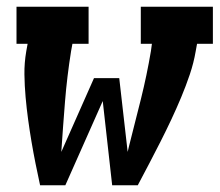

<svg xmlns="http://www.w3.org/2000/svg" viewBox="-20 -550 652 570"><path d="M99 0Q92 -32 85.5 -64.5Q79 -97 73.5 -129.5Q68 -162 63.5 -195Q59 -228 56 -261.5Q53 -295 52.5 -329Q52 -363 58 -398L62 -420H29V-530H243V-420H195L191 -398Q179 -323 173 -248.5Q167 -174 162 -99L259 -318H334L359 -99L363 -116Q381 -186 398.5 -256.5Q416 -327 428 -398L431 -420H398V-530H612V-420H565L561 -398Q555 -363 543.5 -329Q532 -295 518 -261.5Q504 -228 488.5 -195Q473 -162 456.5 -129.5Q440 -97 423 -64.5Q406 -32 389 0H313L285 -250L174 0Z"/></svg>

Font: Iosevka Curly Slab XBdExObl
Style: Regular
Weight: 800
Width: 7
Italic angle: -9°
Monospace: yes
Designer: Belleve Invis
Foundry: Belleve Invis
Version: Version 11.1.0; ttfautohint (v1.8.3)